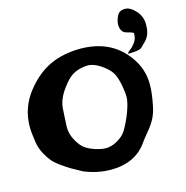

<svg xmlns="http://www.w3.org/2000/svg" viewBox="-126 -1008 1091 1129"><g transform="rotate(-15 420.0 -443.5)"><path d="M749 -739.3Q734.4 -748 714.4 -752Q694.3 -755.9 684.6 -767.6Q671.9 -784.2 671.9 -806.6Q671.9 -819.3 673.8 -827.1Q680.7 -857.4 693.4 -873.5Q706.1 -889.6 734.4 -889.6Q766.6 -889.6 798.8 -853.5Q831.1 -818.4 831.1 -769.5Q831.1 -766.6 830.6 -759.8Q830.1 -752.9 830.1 -750Q827.1 -701.2 795.9 -670.9Q790 -666 782.2 -657.7Q774.4 -649.4 771.5 -646.5Q768.6 -643.6 761.2 -639.2Q753.9 -634.8 745.1 -633.8Q736.3 -632.8 722.7 -631.3Q709 -629.9 687.5 -628.9Q685.5 -630.9 685.5 -632.8Q685.5 -637.7 701.2 -648.9Q716.8 -660.2 732.9 -681.6Q749 -703.1 749 -732.4ZM412.1 2.9Q331.1 2.9 250 -30.3Q207 -53.7 189 -64Q170.9 -74.2 135.3 -99.1Q99.6 -124 82.5 -144.5Q65.4 -165 47.9 -197.3Q30.3 -229.5 24.4 -266.6Q14.6 -328.1 14.6 -363.3Q14.6 -481.4 88.9 -574.2Q154.3 -656.2 234.9 -693.8Q315.4 -731.4 422.9 -731.4Q606.4 -729.5 703.1 -597.7Q761.7 -519.5 761.7 -421.9Q761.7 -370.1 745.1 -290Q736.3 -250 720.7 -220.2Q705.1 -190.4 674.8 -154.3Q644.5 -118.2 634.8 -103.5Q561.5 2.9 412.1 2.9ZM227.5 -366.2Q227.5 -357.4 226.6 -344.2Q225.6 -331.1 225.1 -321.3Q224.6 -311.5 224.6 -303.7Q224.6 -261.7 249 -219.7Q268.6 -185.5 291 -168.5Q313.5 -151.4 352.5 -138.7Q389.6 -127 415 -127Q448.2 -127 480.5 -144.5Q518.6 -165 537.1 -191.9Q555.7 -218.8 580.1 -275.4Q610.4 -349.6 610.4 -388.7Q610.4 -410.2 603.5 -451.2Q594.7 -500 581.5 -527.3Q568.4 -554.7 537.1 -580.1Q481.4 -625 435.5 -625Q421.9 -625 407.2 -622.1Q358.4 -614.3 328.1 -588.9Q297.9 -563.5 262.7 -510.7Q248 -487.3 240.2 -463.9Q232.4 -440.4 231 -423.3Q229.5 -406.2 227.5 -366.2Z"/></g></svg>

Font: Essays1743
Style: Bold
Weight: 700
Designer: Based on the typeface in a 1743 English translation of the essays of Montaigne.  PostScript/TrueType font designed by Jo
Version: Version 002.100